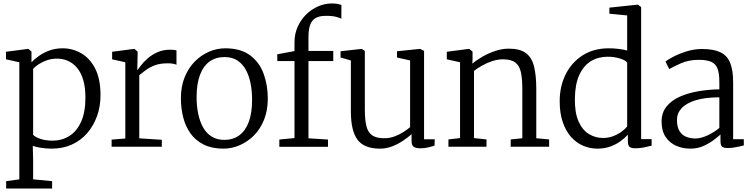

<svg xmlns="http://www.w3.org/2000/svg" viewBox="-20 -846 4331 1107"><path d="M15.5 241V198.5L91.5 188V-487L14.5 -504V-547.5L141 -564H144L161.5 -548.5V-487Q178.5 -505 204.5 -523.5Q230.5 -542 265 -554.8Q299.5 -567.5 341.5 -567.5Q397.5 -567.5 447.2 -539.5Q497 -511.5 528.2 -451.8Q559.5 -392 559.5 -296.5Q559.5 -232.5 539.5 -176.8Q519.5 -121 482.8 -78.5Q446 -36 394.2 -12.5Q342.5 11 279 11Q251.5 11 220.5 6.8Q189.5 2.5 169 -5L171 80V188L280.5 198.5V241ZM282.5 -35Q336.5 -35 379.2 -61.5Q422 -88 447.2 -143Q472.5 -198 472.5 -283Q472.5 -342.5 459.8 -385.2Q447 -428 424.2 -455Q401.5 -482 372 -495Q342.5 -508 309 -508Q277.5 -508 250.5 -498.5Q223.5 -489 203 -475.5Q182.5 -462 171 -449.5V-69.5Q179 -57.5 210.2 -46.2Q241.5 -35 282.5 -35Z M623.5 0V-41L702.5 -47.5V-487L626.5 -504V-547.5L752 -564H755L773.5 -548.5V-531.5L771.5 -442.5L773.5 -443Q778 -449 791.8 -467.5Q805.5 -486 829 -507.2Q852.5 -528.5 885.8 -544Q919 -559.5 963 -559.5Q977 -559.5 984.8 -558.2Q992.5 -557 997.5 -555.5V-472.5Q994 -475 980.8 -478Q967.5 -481 948 -481Q902 -481 871.2 -469Q840.5 -457 819.5 -441Q798.5 -425 783 -412.5V-48.5L913 -40V0Z M1023 -279.5Q1023 -347.5 1044.8 -401Q1066.5 -454.5 1103.2 -491.5Q1140 -528.5 1185.5 -548Q1231 -567.5 1278.5 -567.5Q1367.5 -567.5 1421.5 -527.5Q1475.5 -487.5 1499.8 -421.2Q1524 -355 1524 -277.5Q1524 -209.5 1502.5 -155.8Q1481 -102 1444 -65Q1407 -28 1361.5 -8.5Q1316 11 1268.5 11Q1202 11 1155 -12.2Q1108 -35.5 1079 -75.8Q1050 -116 1036.5 -168.5Q1023 -221 1023 -279.5ZM1273.5 -39.5Q1323.5 -39.5 1359.5 -65.8Q1395.5 -92 1414.5 -143.5Q1433.5 -195 1433.5 -271Q1433.5 -320.5 1424.8 -364.8Q1416 -409 1397.5 -443.2Q1379 -477.5 1348.8 -497.2Q1318.5 -517 1274.5 -517Q1224 -517 1188 -491Q1152 -465 1132.8 -413.5Q1113.5 -362 1113.5 -285.5Q1113.5 -236 1122.5 -191.5Q1131.5 -147 1150.2 -112.8Q1169 -78.5 1199.8 -59Q1230.5 -39.5 1273.5 -39.5Z M1590.5 0.5V-41.5L1678 -50V-494H1579L1578.5 -533L1678 -551.5V-603.5Q1678 -650 1696 -690.8Q1714 -731.5 1744.5 -761.8Q1775 -792 1813.5 -809Q1852 -826 1892.5 -826Q1914.5 -826 1926.8 -823.5Q1939 -821 1948.5 -817.5L1948 -737.5Q1941 -743 1917.8 -749Q1894.5 -755 1859.5 -754.5Q1824.5 -755 1802.2 -743.5Q1780 -732 1769.2 -705Q1758.5 -678 1758.5 -632V-552.5H1901.5V-494H1758.5V-48.5L1871 -41.5V0.5Z M2403 9Q2379 9 2366 0.8Q2353 -7.5 2353 -33V-72.5Q2333 -54.5 2304.2 -35Q2275.5 -15.5 2241.5 -2.2Q2207.5 11 2171 11Q2080 11 2041.5 -40Q2003 -91 2003 -204V-497.5L1943.5 -514.5V-550.5L2064 -564H2066L2083.5 -552.5V-215.5Q2083.5 -157 2092.2 -120.2Q2101 -83.5 2125.2 -66.2Q2149.5 -49 2195.5 -49Q2227 -49 2255 -59.5Q2283 -70 2306 -84.8Q2329 -99.5 2344.5 -113V-497.5L2269 -514.5V-550.5L2400.5 -564H2402.5L2425 -552.5V-43H2486.5L2485.5 -6Q2469 -1.5 2449 3.8Q2429 9 2403 9Z M2632.5 -50V-487L2556 -504V-547.5L2681.5 -564H2686L2704.5 -548.5V-504.5L2703.5 -479Q2725 -498 2759.8 -518.2Q2794.5 -538.5 2834.8 -552Q2875 -565.5 2912.5 -565.5Q2977.5 -565.5 3011.8 -540.2Q3046 -515 3059 -463.2Q3072 -411.5 3072 -332V-49L3146 -42V0H2924.5V-42L2991.5 -49V-333Q2991.5 -390.5 2983.5 -428.5Q2975.5 -466.5 2951.5 -485.2Q2927.5 -504 2879.5 -504Q2850.5 -504 2820 -494.2Q2789.5 -484.5 2761.5 -469Q2733.5 -453.5 2713 -437.5V-50L2785 -42V0H2565.5V-42Z M3424.5 11Q3382 11 3342.8 -5.5Q3303.5 -22 3273 -56Q3242.5 -90 3224.8 -141.2Q3207 -192.5 3207 -262.5Q3207 -348 3241.2 -417Q3275.5 -486 3339.2 -526.8Q3403 -567.5 3490 -567.5Q3519.5 -567.5 3546.8 -564Q3574 -560.5 3596 -555V-757L3493.5 -767V-802L3655 -819H3658L3676.5 -805.5V-44H3737V-6Q3718 -1.5 3694 3.8Q3670 9 3642.5 9Q3622 9 3611 1.8Q3600 -5.5 3600 -34V-69.5Q3582.5 -50 3557 -31.5Q3531.5 -13 3498.5 -1Q3465.5 11 3424.5 11ZM3457 -50.5Q3488.5 -50.5 3516 -61.2Q3543.5 -72 3564.2 -87.2Q3585 -102.5 3596 -117V-484.5Q3588 -498 3555 -508.5Q3522 -519 3483.5 -519Q3430 -519 3387.8 -493.8Q3345.5 -468.5 3320.5 -414.8Q3295.5 -361 3294.5 -276.5Q3293.5 -195.5 3315.8 -145.8Q3338 -96 3375.5 -73.2Q3413 -50.5 3457 -50.5Z M3960 11Q3916 11 3878.5 -5.5Q3841 -22 3817.8 -56.5Q3794.5 -91 3794.5 -145Q3794.5 -197 3823.2 -232.2Q3852 -267.5 3900 -288.8Q3948 -310 4007 -320Q4066 -330 4127.5 -331V-373.5Q4127.5 -422.5 4117.2 -450Q4107 -477.5 4081.2 -489.2Q4055.5 -501 4009 -501Q3951 -501 3907 -481.5Q3863 -462 3838.5 -448L3817 -491Q3826.5 -500 3858.8 -517.2Q3891 -534.5 3936 -549Q3981 -563.5 4028.5 -563.5Q4094.5 -563.5 4133.8 -544.5Q4173 -525.5 4190 -483.2Q4207 -441 4207 -371.5V-43.5H4268.5V-7.5Q4257.5 -4.5 4241.8 -1Q4226 2.5 4208.8 5Q4191.5 7.5 4176.5 7.5Q4155 7.5 4144.5 0.8Q4134 -6 4134 -34.5V-70.5Q4122 -59.5 4096.8 -40Q4071.5 -20.5 4036.8 -4.8Q4002 11 3960 11ZM3989.5 -47.5Q4020.5 -47.5 4059 -65.2Q4097.5 -83 4127.5 -108.5V-285Q4045.5 -284.5 3991.2 -268Q3937 -251.5 3910 -222.2Q3883 -193 3883 -155Q3883 -115.5 3897 -91.8Q3911 -68 3935.2 -57.8Q3959.5 -47.5 3989.5 -47.5Z"/></svg>

Font: Merriweather 24pt Light
Style: Regular
Weight: 300
Designer: Eben Sorkin
Foundry: Eben Sorkin
Version: Version 2.100